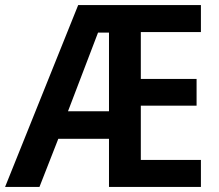

<svg xmlns="http://www.w3.org/2000/svg" viewBox="-23 -734 860 754"><path d="M766 0H405V-189H206L132 0H-3L284 -714H766V-608H530V-424H749V-319H530V-106H766ZM244 -297H405V-606H362Z"/></svg>

Font: Noto Sans Khmer SemiCondensed SemiBold
Style: Regular
Weight: 600
Width: 4
Designer: Danh Hong and the Monotype Design Team
Foundry: Monotype Imaging Inc.
Version: Version 2.004; ttfautohint (v1.8.4.7-5d5b)